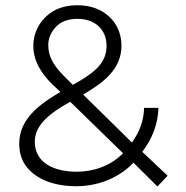

<svg xmlns="http://www.w3.org/2000/svg" viewBox="-20 -691 693 717"><path d="M104.5 -519C104.5 -464.4 132.8 -418.5 174.3 -377L205.6 -347.7C122.1 -298.8 51.8 -243.7 51.8 -154.8C51.8 -119.1 61.5 -89.8 80.6 -66.4C118.7 -19 186 4.4 264.6 4.4C354.5 4.4 429.7 -32.2 478.5 -83.5L567.9 5.4L606 -34.7L511.2 -124C549.8 -174.3 569.8 -229 571.8 -288.1H518.1C517.1 -242.2 502 -199.2 472.7 -158.7L290.5 -337.9C367.2 -382.8 433.6 -432.6 433.6 -520.5C433.6 -606 368.7 -671.4 270 -671.4C234.4 -671.4 204.6 -664.1 179.7 -649.9C130.4 -620.6 104.5 -571.3 104.5 -519ZM219.2 -406.7C184.1 -442.4 160.2 -476.6 160.2 -522C160.2 -546.9 169.4 -569.8 188.5 -590.3C207 -610.4 233.9 -620.6 269.5 -620.6C302.2 -620.6 328.6 -611.3 348.6 -592.8C368.2 -573.7 377.9 -549.3 377.9 -519C377.9 -449.2 321.3 -413.1 252 -374ZM439.5 -118.7C399.9 -77.6 338.4 -49.8 265.6 -49.8C180.7 -49.8 109.9 -83.5 109.9 -162.1C109.9 -228 172.9 -272 242.2 -311Z"/></svg>

Font: Estedad Light
Style: Regular
Weight: 300
Designer: Amin Abedi
Version: Version 7.3